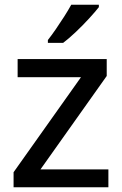

<svg xmlns="http://www.w3.org/2000/svg" viewBox="-20 -786 513 806"><path d="M435 0H37V-63L320 -462H54V-538H428V-467L150 -75H435ZM395 -756Q381 -738 355 -709.5Q329 -681 299 -652.5Q269 -624 245 -606H181V-618Q196 -637 214 -663Q232 -689 249.5 -716.5Q267 -744 279 -766H395Z"/></svg>

Font: Noto Sans Kayah Li Medium
Style: Regular
Weight: 500
Designer: Monotype Design Team, Sérgio Martins
Foundry: Monotype Imaging Inc.
Version: Version 2.002; ttfautohint (v1.8.4.7-5d5b)